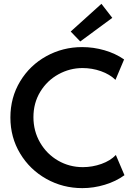

<svg xmlns="http://www.w3.org/2000/svg" viewBox="-20 -973 699 1001"><path d="M34.2 -360.4Q34.2 -464.8 85 -548.8Q135.7 -632.8 221.7 -680.2Q307.6 -727.5 408.2 -727.5Q467.8 -727.5 524.9 -710.9Q582 -694.3 627 -663.1L582 -556.6Q552.7 -585.4 506.6 -601.8Q460.4 -618.2 410.2 -618.2Q343.8 -618.2 284.7 -585.7Q225.6 -553.2 189.9 -494.6Q154.3 -436 154.3 -362.3Q154.3 -289.6 189 -229.7Q223.6 -169.9 282.7 -135.7Q341.8 -101.6 412.1 -101.6Q461.4 -101.6 508.8 -118.4Q556.2 -135.3 584 -165L628.9 -59.6Q584.5 -27.3 526.4 -9.8Q468.3 7.8 409.2 7.8Q307.6 7.8 221.7 -40.3Q135.7 -88.4 85 -172.6Q34.2 -256.8 34.2 -360.4ZM348.6 -808.6 508.8 -953.1 565.4 -879.9 398.4 -756.8Z"/></svg>

Font: Reddit Sans Vanilla SemiBold
Style: Regular
Weight: 600
Designer: Stephen Hutchings
Foundry: Reddit
Version: Version 1.013